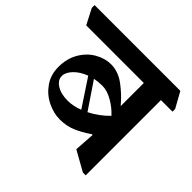

<svg xmlns="http://www.w3.org/2000/svg" viewBox="-227 -851 1070 1070"><g transform="rotate(45 307.5 -316.0)"><path d="M671 -577V-556H580V37H558L440 -29L448 -149L443 -150Q393 -116 351 -98.5Q309 -81 257 -81Q209 -81 159.5 -105Q110 -129 77.5 -175Q45 -221 45 -283Q45 -349 74 -398.5Q103 -448 149 -474.5Q195 -501 243 -501Q299 -501 350.5 -463Q402 -425 444 -375H445V-556H-9L-56 -647V-669H620ZM232 -376 338 -219Q399 -250 446 -298V-300Q416 -333 373.5 -357.5Q331 -382 293 -382Q261 -382 232 -376ZM304 -204 197 -366Q150 -348 122 -318.5Q94 -289 94 -260Q94 -229 127.5 -207.5Q161 -186 215 -186Q257 -186 304 -204Z"/></g></svg>

Font: Martel Heavy
Style: Regular
Weight: 900
Designer: Dan Reynolds
Foundry: Dan Reynolds
Version: Version 1.001; ttfautohint (v1.1) -l 5 -r 5 -G 72 -x 0 -D la